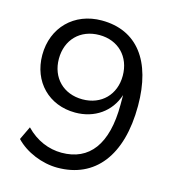

<svg xmlns="http://www.w3.org/2000/svg" viewBox="-108 -804 816 903"><g transform="rotate(15 300.0 -352.5)"><path d="M253 9C436 9 545 -127 545 -370C545 -588 449 -714 277 -714C143 -714 48 -619 48 -485C48 -355 139 -263 267 -263C361 -263 436 -315 464 -401V-354C464 -161 389 -64 254 -64C192 -64 130 -89 80 -141L49 -76C98 -24 179 9 253 9ZM284 -332C191 -332 128 -396 128 -488C128 -581 191 -645 284 -645C376 -645 439 -581 439 -488C439 -396 376 -332 284 -332Z"/></g></svg>

Font: Poppy and Pepper
Style: Regular
Weight: 400
Designer: Thy Ha
Foundry: Thy Ha
Version: Version 0.001;Glyphs 3.2 (3227)